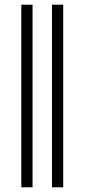

<svg xmlns="http://www.w3.org/2000/svg" viewBox="-20 -800 361 820"><path d="M202 -780H250V0H202ZM71 -780H119V0H71Z"/></svg>

Font: Train One
Style: Regular
Weight: 400
Designer: Fontworks Inc.
Foundry: Fontworks Inc.
Version: Version 1.100